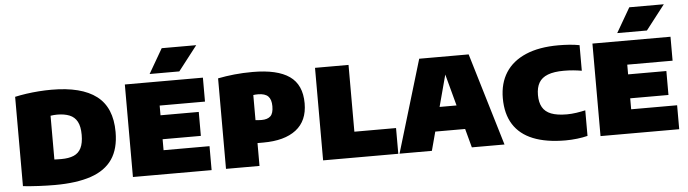

<svg xmlns="http://www.w3.org/2000/svg" viewBox="-49 -1014 4410 1230"><g transform="rotate(-5 2156.0 -399.0)"><path d="M260 7.5Q212.5 7.5 157 4.8Q101.5 2 55.5 -3V-577.5Q89 -585 128.8 -590.8Q168.5 -596.5 210.2 -599.5Q252 -602.5 291 -602.5Q483.5 -602.5 580.2 -528.5Q677 -454.5 677 -297Q677 -189.5 631.2 -122.5Q585.5 -55.5 492.8 -24Q400 7.5 260 7.5ZM315.5 -154.5Q364 -154.5 395.8 -168Q427.5 -181.5 443.2 -213Q459 -244.5 459 -298Q459 -352 442.2 -383Q425.5 -414 392.8 -427.2Q360 -440.5 313 -440.5Q303.5 -440.5 291.8 -439.5Q280 -438.5 271 -437V-155.5Q284.5 -155 295.5 -154.8Q306.5 -154.5 315.5 -154.5Z M762.5 0V-595H1264.5V-441H973V-154H1268.5V0ZM887.5 -224.5V-378.5H1219V-224.5ZM926.5 -648 1018 -806H1240L1117.5 -648Z M1361 0V-582Q1411.5 -592 1467.2 -597.8Q1523 -603.5 1584.5 -603.5Q1743 -603.5 1821.2 -548.8Q1899.5 -494 1899.5 -374.5Q1899.5 -262 1825 -204.5Q1750.5 -147 1613.5 -147Q1603.5 -147 1594 -147Q1584.5 -147 1576.5 -147V0ZM1615.5 -292Q1653.5 -292 1672.8 -310Q1692 -328 1692 -374Q1692 -417.5 1671.8 -437.8Q1651.5 -458 1606.5 -458Q1599 -458 1591 -457.5Q1583 -457 1576.5 -456V-294.5Q1587 -293.5 1596 -292.8Q1605 -292 1615.5 -292Z M1985.5 0V-595H2201V-165.5H2469V0Z M2477 0 2655.5 -595H2973.5L3152 0H2942L2804 -513H2822L2685 0ZM2644 -121 2688.5 -276H2939L2983.5 -121Z M3544.5 8Q3420.5 8 3336.5 -25.8Q3252.5 -59.5 3209.8 -127.2Q3167 -195 3167 -296Q3167 -392 3211 -460.8Q3255 -529.5 3340.8 -566.2Q3426.5 -603 3551.5 -603Q3586 -603 3620.8 -600.5Q3655.5 -598 3686.5 -592V-427.5Q3660.5 -432 3631.8 -434.8Q3603 -437.5 3572 -437.5Q3508 -437.5 3468.5 -422.2Q3429 -407 3411 -376Q3393 -345 3393 -297Q3393 -249.5 3410.5 -218.5Q3428 -187.5 3466.2 -172.5Q3504.5 -157.5 3567.5 -157.5Q3597 -157.5 3628.5 -162.2Q3660 -167 3686.5 -173V-8.5Q3658 -1 3619.5 3.5Q3581 8 3544.5 8Z M3769.5 0V-595H4271.5V-441H3980V-154H4275.5V0ZM3894.5 -224.5V-378.5H4226V-224.5ZM3933.5 -648 4025 -806H4247L4124.5 -648Z"/></g></svg>

Font: Encode Sans SC Black
Style: Regular
Weight: 900
Version: Version 3.002